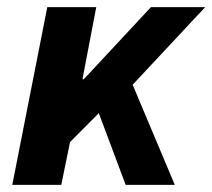

<svg xmlns="http://www.w3.org/2000/svg" viewBox="-20 -516 593 536"><path d="M14.3 0 112 -496.1H248.7L210.2 -294.7H213.8L401.4 -496.1H552.8L350.3 -279.4L467.9 0H330.8L255.8 -200.1L175.5 -119.4L151.1 0Z"/></svg>

Font: Source Sans Variable
Style: Italic
Weight: 200
Italic angle: -11°
Designer: Paul D. Hunt
Foundry: Adobe Systems Incorporated
Version: Version 3.006;hotconv 1.0.111;makeotfexe 2.5.65597